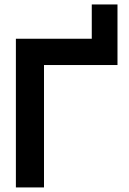

<svg xmlns="http://www.w3.org/2000/svg" viewBox="-20 -820 564 840"><path d="M381.5 -800.5H494V-535.5H172.5V0H49.5V-650.5H381.5Z"/></svg>

Font: Overused Grotesk SemiBold
Style: Regular
Weight: 610
Version: Version 0.004